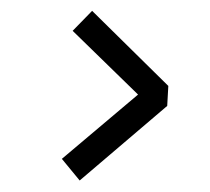

<svg xmlns="http://www.w3.org/2000/svg" viewBox="-20 -335 380 347"><path d="M124 -8.8 91.8 -47.9 229.5 -164.1 111.3 -279.3 146.5 -315.4 284.2 -179.7 282.2 -143.6Z"/></svg>

Font: Bratas-flat
Style: flat
Weight: 400
Designer: MUHAMMAD YONI
Version: Version 001.000